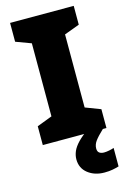

<svg xmlns="http://www.w3.org/2000/svg" viewBox="-140 -779 721 1084"><g transform="rotate(-15 220.0 -237.0)"><path d="M406 0H34V-110L123 -144V-571L34 -604V-714H406V-604L317 -571V-144L406 -110ZM320 97Q320 115 330.5 122.5Q341 130 358 130Q371 130 388.5 126.5Q406 123 416 119V227Q400 232 379 236Q358 240 331 240Q274 240 235 209.5Q196 179 196 127Q196 104 206 80.5Q216 57 241 31Q266 5 310 -25L385 0Q351 32 335.5 53Q320 74 320 97Z"/></g></svg>

Font: Noto Sans Thai Black
Style: Regular
Weight: 900
Version: Version 2.001